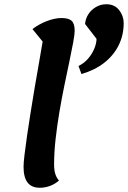

<svg xmlns="http://www.w3.org/2000/svg" viewBox="-20 -860 603 905"><path d="M168 25Q129 25 110 0.5Q91 -24 91 -74Q91 -92 95.5 -130Q100 -168 107.5 -220Q115 -272 124.5 -331Q134 -390 144 -450Q154 -510 164 -565Q174 -620 181 -664L133 -723Q163 -746 200.5 -760.5Q238 -775 270 -775Q304 -775 318 -761.5Q332 -748 332 -715Q332 -698 325 -660Q318 -622 307 -570Q296 -518 283.5 -457.5Q271 -397 260 -332Q249 -267 242 -204Q235 -141 235 -85Q235 -57 241 -39Q247 -21 258 -9Q240 7 216.5 16Q193 25 168 25ZM364 -511 350 -549Q377 -562 396 -584.5Q415 -607 425 -632Q435 -657 435 -677L381 -747Q383 -772 396.5 -793Q410 -814 432.5 -827Q455 -840 481 -840Q520 -840 541.5 -812.5Q563 -785 563 -751Q563 -694 539 -646Q515 -598 470.5 -563.5Q426 -529 364 -511Z"/></svg>

Font: Lemonada Medium
Style: Regular
Weight: 500
Designer: Mohamed Gaber (Arabic), Eduardo Tunni (Latin)
Foundry: Kief Type Foundry
Version: Version 4.004; ttfautohint (v1.8.2)